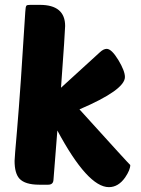

<svg xmlns="http://www.w3.org/2000/svg" viewBox="-20 -760 579 790"><path d="M495 -30Q467 10 428 10Q341 10 216 -223L200 -20Q199 0 178 0H142Q83 0 60 -25Q40 -47 40 -98Q40 -110 50 -223Q65 -399 84 -711Q85 -733 89 -737Q92 -740 105 -740H144Q248 -740 248 -653Q248 -633 231 -399L391 -545Q406 -559 419 -559Q439 -559 467 -513Q494 -468 494 -443Q494 -390 307 -310Q516 -79 516 -81Q516 -61 495 -30Z"/></svg>

Font: PoetsenOne
Style: Regular
Weight: 400
Designer: Rodrigo Fuenzalida, Pablo Impallari
Foundry: Pablo Impallari, Rodrigo Fuenzalida
Version: Version 1.000